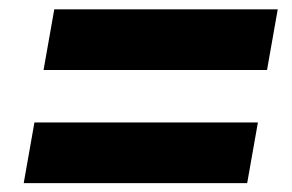

<svg xmlns="http://www.w3.org/2000/svg" viewBox="-20 -534 640 421"><path d="M75.5 -380.5 99 -513.5H589L565.5 -380.5ZM32 -132.5 55.5 -265.5H545.5L522 -132.5Z"/></svg>

Font: Google Sans Code
Style: Italic
Weight: 400
Italic angle: -10°
Monospace: yes
Designer: Google Sans Code Authors
Foundry: Google LLC
Version: Version 6.000